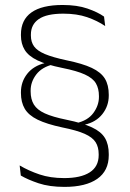

<svg xmlns="http://www.w3.org/2000/svg" viewBox="-20 -668 508 752"><path d="M278 -185.5Q323.5 -195.5 345.5 -225.2Q367.5 -255 367.5 -288.5V-291.5Q367.5 -321.5 355.5 -341.8Q343.5 -362 312.5 -376.2Q281.5 -390.5 223.5 -402Q162 -414.5 126.8 -431.5Q91.5 -448.5 76.8 -472.5Q62 -496.5 62 -529V-533Q62 -590 103 -619.2Q144 -648.5 225.5 -648.5Q282 -648.5 322.5 -634.5Q363 -620.5 387.5 -603L392 -566Q361 -587 321 -600.8Q281 -614.5 228 -614.5Q162.5 -614.5 131.8 -593.2Q101 -572 101 -532.5V-528.5Q101 -503.5 113.5 -486.2Q126 -469 156.2 -456.2Q186.5 -443.5 240 -432Q303.5 -419 339.5 -402Q375.5 -385 390.8 -360Q406 -335 406 -297V-293.5Q406 -253 381 -221.2Q356 -189.5 311 -179.5V-168.5ZM189 -416Q144.5 -405.5 122.2 -376.5Q100 -347.5 100 -313.5V-310Q100 -279.5 112.5 -258.8Q125 -238 155.5 -224Q186 -210 240.5 -199Q304 -186 340 -169.2Q376 -152.5 391 -127.5Q406 -102.5 406 -64.5V-60Q406 1 361 32.5Q316 64 232.5 64Q173.5 64 131 49.8Q88.5 35.5 61.5 19.5L57 -20Q92.5 1 134.8 15.2Q177 29.5 231.5 29.5Q296.5 29.5 331.5 7Q366.5 -15.5 366.5 -60.5V-64Q366.5 -92 354.5 -111Q342.5 -130 311.8 -143.8Q281 -157.5 223.5 -169Q163 -182 127.5 -199.2Q92 -216.5 77 -242Q62 -267.5 62 -303.5V-307Q62 -347.5 86.5 -378.8Q111 -410 156 -421V-430.5Z"/></svg>

Font: Anek Tamil ExtraLight
Style: Regular
Weight: 250
Version: Version 1.003